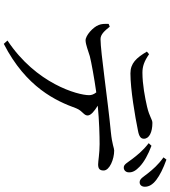

<svg xmlns="http://www.w3.org/2000/svg" viewBox="39 -890 921 1040"><g transform="rotate(90 500.0 -369.5)"><path d="M886 -579C901 -578 913 -590 913 -606C914 -627 904 -644 882 -665C857 -689 817 -711 769 -729L755 -714C798 -681 822 -649 842 -623C861 -598 870 -579 886 -579ZM377 -615C464 -615 610 -640 688 -656C720 -662 731 -672 731 -688C731 -717 695 -734 645 -734C626 -734 613 -718 557 -705C509 -694 437 -680 373 -680C340 -680 312 -689 273 -716L259 -704C293 -647 322 -615 377 -615ZM965 -665C982 -664 991 -677 991 -693C991 -715 980 -735 954 -755C929 -774 894 -792 844 -810L832 -794C874 -764 897 -736 918 -710C938 -685 947 -666 965 -665ZM199 -372C223 -373 253 -386 284 -395C315 -403 402 -419 480 -430C491 -416 495 -404 495 -391C495 -330 433 -104 199 51L217 71C453 -50 527 -213 566 -321C580 -356 605 -362 605 -383C605 -401 581 -420 552 -438C636 -446 715 -448 760 -448C811 -448 852 -440 870 -440C894 -440 903 -449 903 -470C903 -502 842 -527 795 -527C781 -527 764 -516 695 -509C525 -493 260 -453 191 -453C165 -453 145 -477 124 -503L109 -497C108 -475 109 -457 115 -443C126 -413 172 -371 199 -372Z"/></g></svg>

Font: Source Han Serif CN Medium
Style: Regular
Weight: 500
Designer: Ryoko NISHIZUKA 西塚涼子 (kana & ideographs); Frank Grießhammer (Latin, Greek & Cyrillic); Wenlong ZHANG 张文龙 (bopomofo); San
Foundry: Adobe
Version: Version 2.002;hotconv 1.1.0;makeotfexe 2.6.0